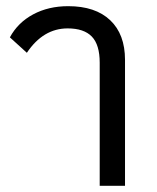

<svg xmlns="http://www.w3.org/2000/svg" viewBox="-20 -602 509 622"><path d="M303 0V-399Q303 -457 277.5 -483.5Q252 -510 199 -510Q120 -510 67 -431L12 -481Q38 -529 87.5 -555.5Q137 -582 201 -582Q289 -582 337 -536.5Q385 -491 385 -408V0Z"/></svg>

Font: Anuphan
Style: Regular
Weight: 400
Designer: Mike Abbink, Paul van der Laan, Pieter van Rosmalen, Mint Tantisuwanna
Foundry: Bold Monday; Cadson Demak
Version: Version 3.002;hotconv 1.0.109;makeotfexe 2.5.65596